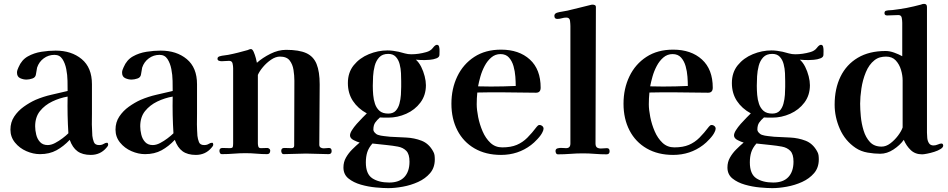

<svg xmlns="http://www.w3.org/2000/svg" viewBox="-20 -796 4906 994"><path d="M334 -106Q322 -94 303.5 -80Q285 -66 265 -55.5Q245 -45 227 -45Q202 -45 187.5 -60.5Q173 -76 167.5 -99Q162 -122 162 -142Q162 -190 187 -221Q212 -252 250.5 -270.5Q289 -289 330 -296Q329 -248 330 -200.5Q331 -153 334 -106ZM540 -47Q540 -49 539 -53Q538 -57 534 -57Q526 -57 516.5 -51Q507 -45 493 -45Q472 -45 466 -60.5Q460 -76 458 -93Q456 -122 455.5 -151.5Q455 -181 456 -209V-360Q456 -446 403 -490Q350 -534 268 -534Q233 -534 194.5 -528Q156 -522 124 -504Q92 -486 76 -448Q73 -441 70.5 -434.5Q68 -428 68 -420Q68 -399 84 -391.5Q100 -384 117 -384Q131 -384 147.5 -389.5Q164 -395 166 -411Q168 -420 169 -428.5Q170 -437 172 -446Q182 -476 206.5 -494Q231 -512 262 -512Q289 -512 303 -490.5Q317 -469 323 -438.5Q329 -408 329.5 -377.5Q330 -347 330 -329V-325Q288 -315 246 -305.5Q204 -296 164 -279Q133 -265 103 -243.5Q73 -222 53.5 -192.5Q34 -163 34 -125Q34 -87 57.5 -58Q81 -29 116.5 -13.5Q152 2 187 2Q236 2 272.5 -18Q309 -38 341 -72Q355 -32 381 -13Q407 6 450 6Q499 6 530 -30Q533 -33 536.5 -38Q540 -43 540 -47Z M878 -106Q866 -94 847.5 -80Q829 -66 809 -55.5Q789 -45 771 -45Q746 -45 731.5 -60.5Q717 -76 711.5 -99Q706 -122 706 -142Q706 -190 731 -221Q756 -252 794.5 -270.5Q833 -289 874 -296Q873 -248 874 -200.5Q875 -153 878 -106ZM1084 -47Q1084 -49 1083 -53Q1082 -57 1078 -57Q1070 -57 1060.5 -51Q1051 -45 1037 -45Q1016 -45 1010 -60.5Q1004 -76 1002 -93Q1000 -122 999.5 -151.5Q999 -181 1000 -209V-360Q1000 -446 947 -490Q894 -534 812 -534Q777 -534 738.5 -528Q700 -522 668 -504Q636 -486 620 -448Q617 -441 614.5 -434.5Q612 -428 612 -420Q612 -399 628 -391.5Q644 -384 661 -384Q675 -384 691.5 -389.5Q708 -395 710 -411Q712 -420 713 -428.5Q714 -437 716 -446Q726 -476 750.5 -494Q775 -512 806 -512Q833 -512 847 -490.5Q861 -469 867 -438.5Q873 -408 873.5 -377.5Q874 -347 874 -329V-325Q832 -315 790 -305.5Q748 -296 708 -279Q677 -265 647 -243.5Q617 -222 597.5 -192.5Q578 -163 578 -125Q578 -87 601.5 -58Q625 -29 660.5 -13.5Q696 2 731 2Q780 2 816.5 -18Q853 -38 885 -72Q899 -32 925 -13Q951 6 994 6Q1043 6 1074 -30Q1077 -33 1080.5 -38Q1084 -43 1084 -47Z M1697 -14Q1697 -30 1683 -30Q1676 -30 1669.5 -29Q1663 -28 1656 -28Q1646 -28 1639.5 -32.5Q1633 -37 1633 -47Q1633 -125 1634 -203Q1635 -281 1635 -359Q1635 -425 1619 -464.5Q1603 -504 1565.5 -521Q1528 -538 1461 -538Q1421 -538 1380 -517.5Q1339 -497 1310 -471Q1309 -478 1304.5 -495Q1300 -512 1293.5 -527Q1287 -542 1279 -542Q1275 -542 1271 -540.5Q1267 -539 1263 -537Q1238 -530 1212.5 -523.5Q1187 -517 1161 -512Q1151 -510 1140 -509Q1129 -508 1119 -505Q1114 -504 1110 -501Q1106 -498 1106 -492Q1106 -484 1113.5 -481.5Q1121 -479 1127 -479Q1137 -479 1146.5 -480Q1156 -481 1166 -481Q1181 -481 1184 -467.5Q1187 -454 1187 -443Q1187 -382 1187 -321Q1187 -260 1187 -199V-54Q1187 -41 1185 -35Q1183 -29 1169 -29Q1159 -29 1150 -29.5Q1141 -30 1132 -30Q1116 -30 1116 -15Q1116 -9 1119 -3.5Q1122 2 1129 2Q1160 2 1190.5 -0.5Q1221 -3 1251 -3Q1280 -3 1307.5 -0.5Q1335 2 1363 2Q1379 2 1379 -17Q1379 -22 1374 -26Q1369 -30 1364 -30Q1356 -30 1347.5 -29.5Q1339 -29 1331 -29Q1320 -29 1317.5 -37Q1315 -45 1315 -54V-408Q1323 -427 1341.5 -449Q1360 -471 1383.5 -487Q1407 -503 1429 -503Q1464 -503 1479.5 -483Q1495 -463 1499.5 -434Q1504 -405 1504 -378Q1504 -294 1503.5 -210Q1503 -126 1503 -42Q1503 -29 1488 -29Q1479 -29 1470 -29.5Q1461 -30 1452 -30Q1436 -30 1436 -15Q1436 -9 1439 -3.5Q1442 2 1449 2Q1478 2 1507 0.5Q1536 -1 1564 -1Q1593 -1 1622.5 0.5Q1652 2 1681 2Q1697 2 1697 -14Z M2100 41Q2100 92 2073.5 120.5Q2047 149 1995 149Q1941 149 1907.5 127Q1874 105 1874 45Q1874 16 1881 -7Q1888 -30 1908 -53L1983 -45Q2013 -42 2040 -37Q2067 -32 2083.5 -15Q2100 2 2100 41ZM2057 -375V-346Q2057 -328 2055.5 -305Q2054 -282 2048 -259.5Q2042 -237 2028.5 -222.5Q2015 -208 1990 -208Q1961 -208 1945 -222Q1929 -236 1921.5 -258Q1914 -280 1912 -305Q1910 -330 1910 -352Q1910 -373 1911.5 -401Q1913 -429 1920 -455.5Q1927 -482 1943.5 -499.5Q1960 -517 1990 -517Q2015 -517 2029 -502Q2043 -487 2049 -464Q2055 -441 2056 -417Q2057 -393 2057 -375ZM2255 -512Q2255 -518 2255.5 -530.5Q2256 -543 2253.5 -553.5Q2251 -564 2242 -564Q2233 -564 2221 -548Q2209 -532 2186 -526Q2147 -515 2109 -515Q2092 -515 2076 -519.5Q2060 -524 2044 -528Q2030 -531 2015 -533Q2000 -535 1986 -535Q1937 -535 1889.5 -515.5Q1842 -496 1811.5 -458.5Q1781 -421 1781 -366Q1781 -313 1807 -273.5Q1833 -234 1879 -209Q1871 -201 1856.5 -186.5Q1842 -172 1827 -155Q1812 -138 1802 -122Q1792 -106 1792 -95Q1792 -80 1811 -70.5Q1830 -61 1842 -58Q1823 -42 1803.5 -22.5Q1784 -3 1771 20Q1758 43 1758 71Q1758 107 1784 128Q1810 149 1848.5 160Q1887 171 1926 174.5Q1965 178 1990 178Q2024 178 2065.5 170.5Q2107 163 2144.5 146Q2182 129 2206.5 100.5Q2231 72 2231 29Q2231 17 2229.5 7Q2228 -3 2222 -13Q2200 -53 2162.5 -67.5Q2125 -82 2082 -84Q2039 -86 2000 -88Q1985 -90 1968 -91.5Q1951 -93 1936 -98Q1929 -100 1921 -108.5Q1913 -117 1913 -125Q1913 -148 1922.5 -161.5Q1932 -175 1947 -188Q1958 -187 1969 -187Q1980 -187 1990 -187Q2038 -187 2083 -207Q2128 -227 2156.5 -265Q2185 -303 2185 -355Q2185 -376 2178.5 -401.5Q2172 -427 2160.5 -450Q2149 -473 2133 -487Q2144 -486 2155.5 -485.5Q2167 -485 2178 -485Q2187 -485 2205.5 -486.5Q2224 -488 2239.5 -494Q2255 -500 2255 -512Z M2650 -351Q2586 -348 2521 -348Q2505 -348 2488.5 -348.5Q2472 -349 2455 -349Q2459 -371 2467 -399.5Q2475 -428 2489 -454.5Q2503 -481 2523.5 -498.5Q2544 -516 2571 -516Q2599 -516 2615 -498Q2631 -480 2638.5 -453.5Q2646 -427 2648 -399Q2650 -371 2650 -351ZM2794 -130Q2794 -138 2787.5 -143.5Q2781 -149 2774 -149Q2769 -149 2765.5 -146.5Q2762 -144 2759 -140Q2734 -107 2710 -83Q2686 -59 2655.5 -46Q2625 -33 2580 -33Q2544 -33 2519 -56.5Q2494 -80 2478.5 -116Q2463 -152 2455.5 -190Q2448 -228 2448 -256Q2448 -287 2451 -317Q2483 -318 2515 -318Q2547 -318 2579 -318Q2623 -318 2667 -317Q2711 -316 2755 -316Q2779 -316 2779 -342Q2779 -437 2723 -488Q2667 -539 2574 -539Q2493 -539 2435.5 -501.5Q2378 -464 2347.5 -400.5Q2317 -337 2317 -259Q2317 -181 2348 -121Q2379 -61 2437 -27.5Q2495 6 2574 6Q2662 6 2729 -45Q2744 -56 2763 -76.5Q2782 -97 2789 -113Q2791 -116 2792.5 -121.5Q2794 -127 2794 -130Z M3136 -13Q3136 -29 3122 -29Q3111 -29 3097 -27.5Q3083 -26 3073 -31Q3063 -36 3063 -53Q3063 -229 3064 -406Q3065 -583 3065 -759Q3065 -767 3059.5 -769.5Q3054 -772 3048 -772Q3045 -772 3042 -771.5Q3039 -771 3036 -770Q3007 -763 2977.5 -755.5Q2948 -748 2918 -741Q2905 -738 2890.5 -736Q2876 -734 2863 -730Q2850 -725 2850 -714Q2850 -698 2865 -698Q2877 -698 2888.5 -701.5Q2900 -705 2912 -705Q2929 -705 2931 -688.5Q2933 -672 2933 -661Q2933 -529 2933 -397.5Q2933 -266 2933 -134V-53Q2933 -29 2911 -29Q2904 -29 2890.5 -30Q2877 -31 2866.5 -28Q2856 -25 2856 -14Q2856 -8 2859 -2.5Q2862 3 2869 3Q2901 3 2933.5 0.5Q2966 -2 2998 -2Q3029 -2 3059 0.5Q3089 3 3120 3Q3136 3 3136 -13Z M3541 -351Q3477 -348 3412 -348Q3396 -348 3379.5 -348.5Q3363 -349 3346 -349Q3350 -371 3358 -399.5Q3366 -428 3380 -454.5Q3394 -481 3414.5 -498.5Q3435 -516 3462 -516Q3490 -516 3506 -498Q3522 -480 3529.5 -453.5Q3537 -427 3539 -399Q3541 -371 3541 -351ZM3685 -130Q3685 -138 3678.5 -143.5Q3672 -149 3665 -149Q3660 -149 3656.5 -146.5Q3653 -144 3650 -140Q3625 -107 3601 -83Q3577 -59 3546.5 -46Q3516 -33 3471 -33Q3435 -33 3410 -56.5Q3385 -80 3369.5 -116Q3354 -152 3346.5 -190Q3339 -228 3339 -256Q3339 -287 3342 -317Q3374 -318 3406 -318Q3438 -318 3470 -318Q3514 -318 3558 -317Q3602 -316 3646 -316Q3670 -316 3670 -342Q3670 -437 3614 -488Q3558 -539 3465 -539Q3384 -539 3326.5 -501.5Q3269 -464 3238.5 -400.5Q3208 -337 3208 -259Q3208 -181 3239 -121Q3270 -61 3328 -27.5Q3386 6 3465 6Q3553 6 3620 -45Q3635 -56 3654 -76.5Q3673 -97 3680 -113Q3682 -116 3683.5 -121.5Q3685 -127 3685 -130Z M4088 41Q4088 92 4061.5 120.5Q4035 149 3983 149Q3929 149 3895.5 127Q3862 105 3862 45Q3862 16 3869 -7Q3876 -30 3896 -53L3971 -45Q4001 -42 4028 -37Q4055 -32 4071.5 -15Q4088 2 4088 41ZM4045 -375V-346Q4045 -328 4043.5 -305Q4042 -282 4036 -259.5Q4030 -237 4016.5 -222.5Q4003 -208 3978 -208Q3949 -208 3933 -222Q3917 -236 3909.5 -258Q3902 -280 3900 -305Q3898 -330 3898 -352Q3898 -373 3899.5 -401Q3901 -429 3908 -455.5Q3915 -482 3931.5 -499.5Q3948 -517 3978 -517Q4003 -517 4017 -502Q4031 -487 4037 -464Q4043 -441 4044 -417Q4045 -393 4045 -375ZM4243 -512Q4243 -518 4243.5 -530.5Q4244 -543 4241.5 -553.5Q4239 -564 4230 -564Q4221 -564 4209 -548Q4197 -532 4174 -526Q4135 -515 4097 -515Q4080 -515 4064 -519.5Q4048 -524 4032 -528Q4018 -531 4003 -533Q3988 -535 3974 -535Q3925 -535 3877.5 -515.5Q3830 -496 3799.5 -458.5Q3769 -421 3769 -366Q3769 -313 3795 -273.5Q3821 -234 3867 -209Q3859 -201 3844.5 -186.5Q3830 -172 3815 -155Q3800 -138 3790 -122Q3780 -106 3780 -95Q3780 -80 3799 -70.5Q3818 -61 3830 -58Q3811 -42 3791.5 -22.5Q3772 -3 3759 20Q3746 43 3746 71Q3746 107 3772 128Q3798 149 3836.5 160Q3875 171 3914 174.5Q3953 178 3978 178Q4012 178 4053.5 170.5Q4095 163 4132.5 146Q4170 129 4194.5 100.5Q4219 72 4219 29Q4219 17 4217.5 7Q4216 -3 4210 -13Q4188 -53 4150.5 -67.5Q4113 -82 4070 -84Q4027 -86 3988 -88Q3973 -90 3956 -91.5Q3939 -93 3924 -98Q3917 -100 3909 -108.5Q3901 -117 3901 -125Q3901 -148 3910.5 -161.5Q3920 -175 3935 -188Q3946 -187 3957 -187Q3968 -187 3978 -187Q4026 -187 4071 -207Q4116 -227 4144.5 -265Q4173 -303 4173 -355Q4173 -376 4166.5 -401.5Q4160 -427 4148.5 -450Q4137 -473 4121 -487Q4132 -486 4143.5 -485.5Q4155 -485 4166 -485Q4175 -485 4193.5 -486.5Q4212 -488 4227.5 -494Q4243 -500 4243 -512Z M4653 -380V-136Q4646 -116 4628.5 -93Q4611 -70 4589 -53.5Q4567 -37 4544 -37Q4506 -37 4484 -60.5Q4462 -84 4451 -120Q4440 -156 4436.5 -193.5Q4433 -231 4433 -259Q4433 -293 4439.5 -337.5Q4446 -382 4462.5 -422Q4479 -462 4507 -484Q4521 -495 4536 -499Q4551 -503 4567 -503Q4599 -503 4617.5 -483Q4636 -463 4644.5 -434.5Q4653 -406 4653 -380ZM4863 -42Q4863 -46 4861 -49.5Q4859 -53 4854 -53Q4847 -53 4835.5 -48Q4824 -43 4813 -43Q4797 -43 4789.5 -54.5Q4782 -66 4780.5 -81.5Q4779 -97 4779 -109V-760Q4779 -776 4764 -776Q4760 -776 4756 -775Q4752 -774 4747 -772Q4729 -767 4711 -763Q4693 -759 4674 -755Q4656 -752 4638 -749Q4620 -746 4601 -744Q4594 -743 4586 -743Q4578 -743 4570 -741Q4559 -740 4559 -728Q4559 -716 4573 -716Q4587 -716 4601.5 -717Q4616 -718 4631 -718Q4646 -718 4648.5 -703.5Q4651 -689 4651 -678V-505Q4633 -515 4609.5 -523.5Q4586 -532 4565 -532Q4480 -532 4421 -497Q4362 -462 4331.5 -399.5Q4301 -337 4301 -254Q4301 -190 4328 -128.5Q4355 -67 4410 -30Q4437 -12 4471.5 -6Q4506 0 4537 0Q4572 0 4605.5 -22Q4639 -44 4659 -72Q4672 -41 4695 -19Q4718 3 4754 3Q4762 3 4780 -0.5Q4798 -4 4817 -10Q4836 -16 4849.5 -24.5Q4863 -33 4863 -42Z"/></svg>

Font: UoqMunThenKhung
Style: Regular
Weight: 400
Designer: Font-Kai, 金井和夫, 宇文滿月
Foundry: Kazuo Kanai, Moonlit Owen
Version: Version 1.197